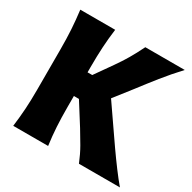

<svg xmlns="http://www.w3.org/2000/svg" viewBox="-176 -985 1158 1159"><g transform="rotate(30 403.0 -405.0)"><path d="M60.5 0Q68.8 -64.9 72.8 -125.7Q76.7 -186.5 76.7 -263.2V-538.6Q76.7 -617.7 72.8 -680.4Q68.8 -743.2 60.5 -809.6H303.7Q294.9 -743.2 291.3 -680.4Q287.6 -617.7 287.6 -538.6V-503.9H320.3L404.8 -624Q435.1 -667 460.7 -710.2Q486.3 -753.4 513.7 -809.6H788.6Q730 -746.6 679.9 -683.8Q629.9 -621.1 582 -558.1L488.8 -439L591.3 -290.5Q622.6 -244.6 660.2 -190.9Q697.8 -137.2 735.4 -86.9Q772.9 -36.6 804.2 0H518.6Q496.1 -55.2 470.2 -100.3Q444.3 -145.5 416.5 -190.4L322.8 -338.9H287.6V-263.2Q287.6 -186.5 291.3 -125.7Q294.9 -64.9 303.7 0Z"/></g></svg>

Font: Pinar-DS4-FD ExtraBold
Style: Regular
Weight: 800
Designer: Amin Abedi
Version: Version 3.000